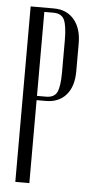

<svg xmlns="http://www.w3.org/2000/svg" viewBox="-52 -732 361 763"><g transform="rotate(5 129.0 -350.0)"><path d="M132 -700Q183 -700 212.5 -665Q242 -630 242 -570V-459Q242 -398 212.5 -364.5Q183 -331 132 -331H95V0H39V-700ZM186 -577Q186 -635 175 -659Q164 -683 131 -683H95V-348H131Q164 -348 175 -371Q186 -394 186 -451Z"/></g></svg>

Font: Moniqa Cond Heading
Style: Regular
Weight: 400
Width: 3
Designer: Rajesh Rajput
Foundry: Rajesh Rajput
Version: Version 1.000